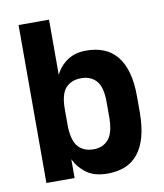

<svg xmlns="http://www.w3.org/2000/svg" viewBox="-80 -766 716 838"><g transform="rotate(-10 277.5 -347.0)"><path d="M330 6Q273 6 238.5 -18.5Q204 -43 184 -83V0H59V-700H194V-456Q213 -494 247 -516.5Q281 -539 330 -539Q373 -539 407 -525.5Q441 -512 465 -483Q489 -454 501.5 -409.5Q514 -365 514 -303V-237Q514 -172 501.5 -126Q489 -80 465 -50.5Q441 -21 407 -7.5Q373 6 330 6ZM288 -109Q330 -109 354.5 -138Q379 -167 379 -237V-303Q379 -369 354.5 -396.5Q330 -424 288 -424Q243 -424 218.5 -396.5Q194 -369 194 -303V-237Q194 -167 218.5 -138Q243 -109 288 -109Z"/></g></svg>

Font: Golos UI VF
Style: Regular
Weight: 400
Designer: A.Korolkova, Vitaly Kuzmin
Foundry: ParaType Ltd
Version: Version 2.000